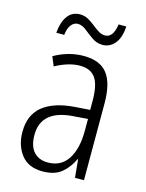

<svg xmlns="http://www.w3.org/2000/svg" viewBox="-112 -788 658 867"><g transform="rotate(15 217.5 -355.0)"><path d="M219 -542Q295 -542 329.5 -497.5Q364 -453 364 -359V0H322L314 -85H312Q293 -44 261 -17Q229 10 172 10Q106 10 72.5 -33Q39 -76 39 -139Q39 -219 90.5 -260.5Q142 -302 238 -309L309 -314V-355Q309 -431 286 -463Q263 -495 214 -495Q161 -495 99 -461L81 -504Q112 -522 147 -532Q182 -542 219 -542ZM244 -267Q95 -257 95 -140Q95 -88 119 -61.5Q143 -35 185 -35Q247 -35 278.5 -84Q310 -133 310 -216V-272ZM71 -611Q75 -661 96 -690Q117 -719 154 -719Q175 -719 192 -709.5Q209 -700 224.5 -687.5Q240 -675 255 -665.5Q270 -656 286 -656Q324 -656 333 -720H369Q366 -667 343 -639.5Q320 -612 286 -612Q259 -612 237 -627.5Q215 -643 195 -659Q175 -675 155 -675Q138 -675 125 -659.5Q112 -644 108 -611Z"/></g></svg>

Font: Noto Sans Gujarati UI Condensed Light
Style: Regular
Weight: 300
Width: 3
Designer: Jelle Bosma - Monotype Design Team, Universal Thirst
Foundry: Monotype Imaging Inc.
Version: Version 2.106; ttfautohint (v1.8.4.7-5d5b)